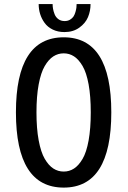

<svg xmlns="http://www.w3.org/2000/svg" viewBox="-20 -884 610 916"><path d="M412 -864.5Q412 -831.5 399.8 -802.2Q387.5 -773 358.2 -752Q329 -731 287.5 -731Q256 -731 231.5 -743Q207 -755 192.8 -774.8Q178.5 -794.5 171.5 -817.2Q164.5 -840 164.5 -864.5H231Q231 -853.5 233 -842Q235 -830.5 240.5 -816.2Q246 -802 258.2 -792.8Q270.5 -783.5 288.5 -783.5Q303 -783.5 314 -790Q325 -796.5 330.8 -805.5Q336.5 -814.5 340 -826.8Q343.5 -839 344.5 -847.5Q345.5 -856 345.5 -864.5ZM284 11Q56 11 56 -348Q56 -706 284 -706Q511 -706 511 -348Q511 11 284 11ZM234.5 -80Q257 -65.5 284 -65.5Q311 -65.5 333.2 -80Q355.5 -94.5 374 -126Q392.5 -157.5 402.8 -214.2Q413 -271 413 -348Q413 -425 402.8 -481.2Q392.5 -537.5 374 -569Q355.5 -600.5 333.2 -615Q311 -629.5 284 -629.5Q257 -629.5 234.5 -615Q212 -600.5 193.5 -569Q175 -537.5 164.5 -481.2Q154 -425 154 -348Q154 -271 164.5 -214.5Q175 -158 193.5 -126.2Q212 -94.5 234.5 -80Z"/></svg>

Font: League Mono Narrow
Style: Regular
Weight: 400
Width: 3
Designer: Tyler Finck
Foundry: The League of Moveable Type / Tyler Finck
Version: Version 2.210